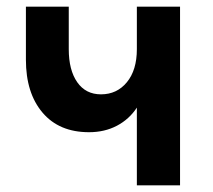

<svg xmlns="http://www.w3.org/2000/svg" viewBox="-20 -558 640 578"><path d="M392 0V-234Q369 -199 332 -179.5Q295 -160 248 -160Q158 -160 108 -219Q58 -278 58 -378V-538H187V-410Q187 -347 212.5 -310.5Q238 -274 284 -274Q332 -274 362 -310.5Q392 -347 392 -410V-538H522V0Z"/></svg>

Font: Geist Mono ExtraBold
Style: Regular
Weight: 800
Monospace: yes
Designer: Basement.studio, Andrés Briganti, Mateo Zaragoza
Foundry: Basement.studio, Vercel, Andrés Briganti, Guido Ferreyra, Mateo Zaragoza
Version: Version 1.500; ttfautohint (v1.8.4.7-5d5b)